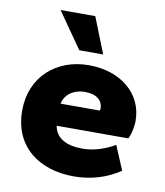

<svg xmlns="http://www.w3.org/2000/svg" viewBox="-80 -762 720 839"><g transform="rotate(10 280.0 -343.0)"><path d="M303 10C379 10 449 -11 508 -51L463 -158C420 -133 372 -116 320 -116C247 -116 201 -142 192 -195H510C521 -216 528 -250 528 -275C528 -396 428 -480 285 -480C142 -480 32 -385 32 -235C32 -70 155 10 303 10ZM289 -362C342 -362 368 -336 368 -303C368 -300 367 -297 366 -293H192C200 -333 236 -362 289 -362ZM338 -537 275 -696H121L232 -537Z"/></g></svg>

Font: Celebes ExtraBold
Style: Regular
Weight: 800
Designer: Anugrah Pasau
Foundry: Lafontype
Version: Version 1.000